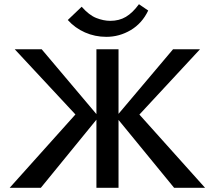

<svg xmlns="http://www.w3.org/2000/svg" viewBox="-20 -892 1020 912"><path d="M807 0 531 -337 802 -658H930L608 -311L616 -377L954 0ZM26 0 364 -377 373 -311 50 -658H178L449 -337L174 0ZM438 0V-658H543V0ZM485 -717Q431 -717 383.5 -738Q336 -759 302 -797L368 -860Q403 -820 437.5 -806.5Q472 -793 504 -793Q546 -793 578 -812Q610 -831 640 -872L684 -842Q655 -781 601 -749Q547 -717 485 -717Z"/></svg>

Font: Ysabeau Infant SemiBold
Style: Regular
Weight: 600
Designer: Christian Thalmann (Catharsis Fonts)
Version: Version 2.002; featfreeze: ss01,ss02,lnum